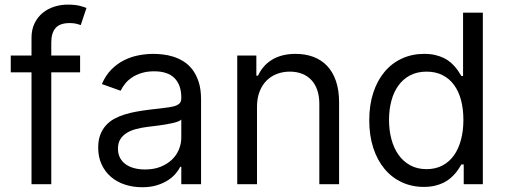

<svg xmlns="http://www.w3.org/2000/svg" viewBox="-20 -781 2155 814"><path d="M319.6 -474.4H197.4V0H113.6V-474.4H25.6V-545.5H113.6V-620.7Q113.6 -655.9 126.6 -682.4Q139.6 -708.8 161 -726.4Q182.5 -744 210.2 -752.7Q237.9 -761.4 267 -761.4Q298.3 -761.4 317.6 -756.4Q337 -751.4 346.6 -747.2L322.4 -674.7Q316.1 -676.8 304.9 -680Q293.7 -683.2 275.6 -683.2Q234 -683.2 215.7 -662.3Q197.4 -641.3 197.4 -600.9V-545.5H319.6Z M582.4 12.8Q543.7 12.8 509.6 1.6Q475.5 -9.6 450.5 -31.1Q425.4 -52.6 410.9 -83.8Q396.3 -115.1 396.3 -154.8Q396.3 -186.1 405 -209.2Q413.7 -232.2 428.8 -249.1Q443.9 -266 464.3 -277.2Q484.7 -288.4 508.2 -295.6Q531.6 -302.9 557.2 -307.5Q582.7 -312.1 608 -315.3Q645.2 -320.3 671.9 -323Q698.5 -325.6 715.6 -329.9Q732.6 -334.2 740.6 -342Q748.6 -349.8 748.6 -365.1V-367.9Q748.6 -420.5 720 -449.6Q691.4 -478.7 633.5 -478.7Q603.7 -478.7 580.3 -471.4Q556.8 -464.1 539.4 -452.4Q522 -440.7 510.3 -426Q498.6 -411.2 491.5 -396.3L411.9 -424.7Q427.9 -462 452.6 -486.7Q477.3 -511.4 506.6 -525.9Q535.9 -540.5 567.8 -546.5Q599.8 -552.6 630.7 -552.6Q648.1 -552.6 669.7 -550.2Q691.4 -547.9 713.8 -541Q736.2 -534.1 757.6 -521Q779.1 -507.8 795.6 -486.3Q812.1 -464.8 822.3 -433.8Q832.4 -402.7 832.4 -359.4V0H748.6V-73.9H744.3Q737.9 -60.7 725.1 -45.5Q712.4 -30.2 692.6 -17.2Q672.9 -4.3 645.6 4.3Q618.3 12.8 582.4 12.8ZM595.2 -62.5Q632.5 -62.5 661 -74Q689.6 -85.6 709.2 -104.4Q728.7 -123.2 738.6 -147.5Q748.6 -171.9 748.6 -197.4V-274.1Q745 -269.9 735.4 -266.2Q725.9 -262.4 712.7 -259.4Q699.6 -256.4 684.1 -253.7Q668.7 -251.1 653.8 -249.1Q638.8 -247.2 625.7 -245.6Q612.6 -244 603.7 -242.9Q579.2 -239.7 556.8 -233.8Q534.4 -228 517.4 -217.5Q500.4 -207 490.2 -190.9Q480.1 -174.7 480.1 -150.6Q480.1 -128.9 488.6 -112.4Q497.2 -95.9 512.6 -84.7Q528.1 -73.5 549.2 -68Q570.3 -62.5 595.2 -62.5Z M1069.6 0H985.8V-545.5H1066.8V-460.2H1073.9Q1083.5 -481.2 1098 -498Q1112.6 -514.9 1132.3 -527.2Q1152 -539.4 1177 -546Q1202.1 -552.6 1233 -552.6Q1274.5 -552.6 1308.4 -540Q1342.3 -527.3 1366.7 -501.8Q1391 -476.2 1404.3 -437.5Q1417.6 -398.8 1417.6 -346.6V0H1333.8V-340.9Q1333.8 -372.9 1325.3 -398.3Q1316.8 -423.7 1300.6 -441.2Q1284.4 -458.8 1261.2 -468Q1237.9 -477.3 1208.8 -477.3Q1178.6 -477.3 1153.2 -467.3Q1127.8 -457.4 1109.2 -438.4Q1090.6 -419.4 1080.1 -391.7Q1069.6 -364 1069.6 -328.1Z M1777 11.4Q1725.9 11.4 1683.2 -8.5Q1640.6 -28.4 1610.1 -65.2Q1579.5 -101.9 1562.5 -154.1Q1545.5 -206.3 1545.5 -271.3Q1545.5 -335.9 1562.5 -387.8Q1579.5 -439.6 1610.3 -476.4Q1641 -513.1 1683.9 -532.8Q1726.9 -552.6 1778.4 -552.6Q1805 -552.6 1825.8 -547.6Q1846.6 -542.6 1862.6 -534.6Q1878.6 -526.6 1890.3 -516.3Q1902 -506 1910.7 -495.7Q1919.4 -485.4 1925.4 -475.7Q1931.5 -465.9 1936.1 -458.8H1943.2V-727.3H2027V0H1946V-83.8H1936.1Q1931.5 -76.3 1925.2 -66.4Q1919 -56.5 1910 -45.8Q1900.9 -35.2 1889 -25Q1877.1 -14.9 1861 -6.7Q1844.8 1.4 1824 6.4Q1803.3 11.4 1777 11.4ZM1788.4 -63.9Q1826.3 -63.9 1855.5 -79.2Q1884.6 -94.5 1904.3 -122Q1924 -149.5 1934.3 -188Q1944.6 -226.6 1944.6 -272.7Q1944.6 -318.5 1934.7 -356.2Q1924.7 -393.8 1905 -420.8Q1885.3 -447.8 1856 -462.5Q1826.7 -477.3 1788.4 -477.3Q1748.6 -477.3 1718.6 -461.5Q1688.6 -445.7 1668.9 -418.1Q1649.1 -390.6 1639.2 -353.3Q1629.3 -316.1 1629.3 -272.7Q1629.3 -229 1639.4 -191.1Q1649.5 -153.1 1669.4 -124.8Q1689.3 -96.6 1719.1 -80.3Q1748.9 -63.9 1788.4 -63.9Z"/></svg>

Font: Fast_Sans-Dotted
Style: Regular
Weight: 400
Version: Version 3.018